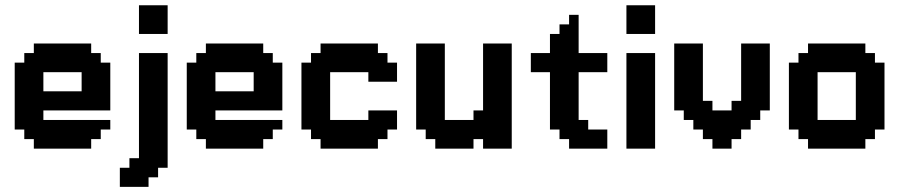

<svg xmlns="http://www.w3.org/2000/svg" viewBox="-20 -576 3484 744"><path d="M74.1 -74.1H37V-333.3H74.1V-370.4H111.1V-407.4H333.3V-370.4H370.4V-333.3H407.4V-148.1H148.1V-111.1H407.4V-74.1H370.4V-37H333.3V0H111.1V-37H74.1ZM148.1 -222.2H296.3V-296.3H148.1Z M518.5 -555.6H629.6V-444.4H518.5ZM481.5 37H518.5V-370.4H629.6V74.1H592.6V111.1H555.6V148.1H444.4V74.1H481.5Z M740.7 -74.1H703.7V-333.3H740.7V-370.4H777.8V-407.4H1000V-370.4H1037V-333.3H1074.1V-148.1H814.8V-111.1H1074.1V-74.1H1037V-37H1000V0H777.8V-37H740.7ZM814.8 -222.2H963V-296.3H814.8Z M1185.2 -74.1H1148.1V-333.3H1185.2V-370.4H1222.2V-407.4H1444.4V-370.4H1481.5V-333.3H1518.5V-259.3H1407.4V-296.3H1259.3V-111.1H1407.4V-148.1H1518.5V-74.1H1481.5V-37H1444.4V0H1222.2V-37H1185.2Z M1629.6 -74.1H1592.6V-407.4H1703.7V-111.1H1814.8V-148.1H1851.9V-407.4H1963V0H1851.9V-37H1814.8V0H1666.7V-37H1629.6Z M2148.1 -74.1H2111.1V-296.3H2037V-370.4H2111.1V-444.4H2148.1V-481.5H2185.2V-518.5H2222.2V-370.4H2333.3V-296.3H2222.2V-111.1H2259.3V-74.1H2333.3V0H2185.2V-37H2148.1Z M2407.4 -555.6H2518.5V-444.4H2407.4ZM2407.4 -370.4H2518.5V0H2407.4Z M2666.7 -111.1H2629.6V-148.1H2592.6V-407.4H2703.7V-185.2H2740.7V-148.1H2814.8V-185.2H2851.9V-407.4H2963V-148.1H2925.9V-111.1H2888.9V-74.1H2851.9V-37H2814.8V0H2740.7V-37H2703.7V-74.1H2666.7Z M3148.1 -111.1H3296.3V-296.3H3148.1ZM3074.1 -74.1H3037V-333.3H3074.1V-370.4H3111.1V-407.4H3333.3V-370.4H3370.4V-333.3H3407.4V-74.1H3370.4V-37H3333.3V0H3111.1V-37H3074.1Z"/></svg>

Font: Jersey 15
Style: Regular
Weight: 400
Designer: Sarah Cadigan-Fried
Version: Version 1.001; ttfautohint (v1.8.4.7-5d5b)